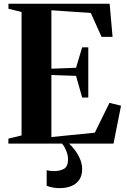

<svg xmlns="http://www.w3.org/2000/svg" viewBox="-20 -763 676 1020"><path d="M94.5 -43.5V-699.5L25 -716.5V-743H562.5L578 -567H519.5L462.5 -694L253 -708.5V-398L384 -403L416.5 -511.5H449V-245H416.5L384 -360L253 -364.5V-35L483.5 -58L561.5 -216.5L623 -201.5L583 0H24.5V-26.5ZM295.5 236.5Q278.5 236.5 260 233Q241.5 229.5 228 224V141Q237 143.5 248.2 144.8Q259.5 146 266.5 146Q298.5 146 320 133.8Q341.5 121.5 341.5 83.5Q341.5 68 336.8 52.2Q332 36.5 324.8 22.5Q317.5 8.5 309.5 0H331.5H346.5Q359 10 375.2 30.8Q391.5 51.5 404 78.8Q416.5 106 416.5 137Q416 171 400.5 193Q385 215 358 225.8Q331 236.5 295.5 236.5Z"/></svg>

Font: Merriweather 120pt
Style: Bold
Weight: 700
Designer: Eben Sorkin
Foundry: Eben Sorkin
Version: Version 2.100